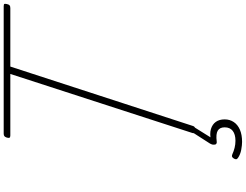

<svg xmlns="http://www.w3.org/2000/svg" viewBox="-162 -876 1299 1014"><g transform="rotate(-90 487.0 -368.5)"><path d="M307 14Q287 14 292 -1L604 -963H279Q269 -963 267 -967.5Q265 -972 268 -982Q271 -991 275.5 -994.5Q280 -998 289 -998H962Q973 -998 974 -993.5Q975 -989 973 -981Q971 -971 966.5 -967Q962 -963 952 -963H643L330 -1Q328 7 323.5 10.5Q319 14 307 14ZM245 261Q228 261 203.5 256.5Q179 252 160 239Q153 234 153.5 228Q154 222 159 215Q164 208 169 207.5Q174 207 181 210Q196 217 214 221.5Q232 226 251 226Q285 226 303.5 211.5Q322 197 322 169Q322 143 304.5 132.5Q287 122 247 127Q241 128 237 126Q233 124 231 119Q230 112 230.5 107Q231 102 236 92L295 0H328L260 109L252 97Q288 89 313 96.5Q338 104 351 122.5Q364 141 364 169Q364 196 350 217Q336 238 309.5 249.5Q283 261 245 261Z"/></g></svg>

Font: Playwrite MX Thin
Style: Regular
Weight: 250
Designer: Veronika Burian, José Scaglione
Foundry: TypeTogether
Version: Version 1.002